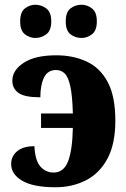

<svg xmlns="http://www.w3.org/2000/svg" viewBox="-20 -779 533 809"><path d="M324 -619Q297 -619 277 -634.5Q257 -650 257 -689Q257 -728 277 -743.5Q297 -759 324 -759Q347 -759 367.5 -743.5Q388 -728 388 -689Q388 -650 367.5 -634.5Q347 -619 324 -619ZM129 -619Q105 -619 85 -634.5Q65 -650 65 -689Q65 -728 85 -743.5Q105 -759 129 -759Q154 -759 175 -743.5Q196 -728 196 -689Q196 -650 175 -634.5Q154 -619 129 -619ZM214 10Q120 10 73.5 -17.5Q27 -45 27 -88Q27 -121 52.5 -142Q78 -163 125 -163Q128 -102 150.5 -77Q173 -52 206 -52Q248 -52 266.5 -98.5Q285 -145 287 -240H153V-301H287Q285 -375 276.5 -414.5Q268 -454 253 -469Q238 -484 216 -484Q181 -484 165.5 -452.5Q150 -421 150 -369Q84 -369 58 -387.5Q32 -406 32 -439Q32 -483 80 -514.5Q128 -546 217 -546Q288 -546 344.5 -520Q401 -494 433.5 -434Q466 -374 466 -270Q466 -173 433 -111Q400 -49 342.5 -19.5Q285 10 214 10Z"/></svg>

Font: Noto Serif Condensed Black
Style: Regular
Weight: 900
Width: 3
Designer: Monotype Design Team
Foundry: Monotype Imaging Inc.
Version: Version 2.015; ttfautohint (v1.8.4.7-5d5b)